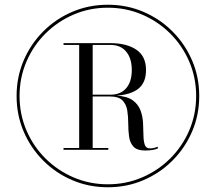

<svg xmlns="http://www.w3.org/2000/svg" viewBox="-20 -780 910 810"><path d="M435 10Q355 10 285.2 -19.8Q215.5 -49.5 162.5 -102.5Q109.5 -155.5 79.8 -225.2Q50 -295 50 -375Q50 -455 79.8 -524.8Q109.5 -594.5 162.5 -647.5Q215.5 -700.5 285.2 -730.2Q355 -760 435 -760Q515 -760 584.8 -730.2Q654.5 -700.5 707.5 -647.5Q760.5 -594.5 790.5 -524.8Q820.5 -455 820.5 -375Q820.5 -295 790.5 -225.2Q760.5 -155.5 707.5 -102.5Q654.5 -49.5 584.8 -19.8Q515 10 435 10ZM435 -2.5Q512 -2.5 579.5 -31.5Q647 -60.5 698.2 -111.5Q749.5 -162.5 778.5 -230.2Q807.5 -298 807.5 -375Q807.5 -452 778.5 -519.8Q749.5 -587.5 698.2 -638.5Q647 -689.5 579.5 -718.5Q512 -747.5 435 -747.5Q358 -747.5 290.5 -718.5Q223 -689.5 171.8 -638.5Q120.5 -587.5 91.5 -519.8Q62.5 -452 62.5 -375Q62.5 -298 91.5 -230.2Q120.5 -162.5 171.8 -111.5Q223 -60.5 290.5 -31.5Q358 -2.5 435 -2.5ZM593 -145Q558 -145 543 -161.5Q528 -178 524.5 -204Q521 -230 521 -259.2Q521 -288.5 516.8 -314.5Q512.5 -340.5 496.2 -356.8Q480 -373 443 -373H371V-155.5H437V-148H248V-155.5H314V-590.5H248V-598H446Q514 -598 555 -570.5Q596 -543 596 -484.5Q596 -431.5 564 -406Q532 -380.5 471.5 -376.5Q516.5 -374 540 -356.8Q563.5 -339.5 572.8 -314.2Q582 -289 583.5 -261.2Q585 -233.5 585.2 -209Q585.5 -184.5 590.8 -169.2Q596 -154 613 -154Q622.5 -154 630.2 -156Q638 -158 644.5 -161L647 -154.5Q640 -150.5 626 -147.8Q612 -145 593 -145ZM371 -380.5H446Q489 -380.5 512.5 -408Q536 -435.5 536 -484.5Q536 -533.5 512.5 -562Q489 -590.5 446 -590.5H371Z"/></svg>

Font: Bodoni Moda 18pt
Style: Regular
Weight: 400
Designer: Owen Earl
Foundry: indestructible type
Version: Version 2.005